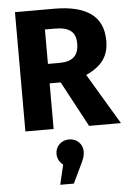

<svg xmlns="http://www.w3.org/2000/svg" viewBox="-65 -740 750 1111"><g transform="rotate(-5 310.0 -184.0)"><path d="M293 -265H229V0H65V-693H292Q434 -693 505.5 -641Q577 -589 577 -482Q577 -415 545 -370.5Q513 -326 444 -295L620 0H435ZM229 -378H298Q353 -378 380.5 -403Q408 -428 408 -482Q408 -532 378.5 -555Q349 -578 288 -578H229ZM391 145Q391 164 385 181.5Q379 199 364 229L318 325H239L266 210Q233 184 233 145Q233 113 255.5 90.5Q278 68 312 68Q346 68 368.5 90Q391 112 391 145Z"/></g></svg>

Font: Statis Sans
Style: Bold
Weight: 700
Designer: bBox Type GmbH
Foundry: bBox Type GmbH
Version: Version 1.000